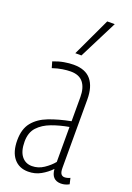

<svg xmlns="http://www.w3.org/2000/svg" viewBox="-153 -846 627 913"><g transform="rotate(20 160.5 -390.0)"><path d="M15 -113Q15 -170 42 -203.5Q69 -237 117 -255.5Q165 -274 227 -286V-408Q227 -455 206.5 -481Q186 -507 143 -507Q125 -507 102 -503.5Q79 -500 52 -491L43 -522Q71 -533 97 -537.5Q123 -542 145 -542Q205 -542 233.5 -507.5Q262 -473 262 -409V-64Q262 -41 268.5 -32.5Q275 -24 286 -24Q299 -24 314 -31L321 -1Q301 10 280 10Q232 10 228 -45Q206 -22 177.5 -6Q149 10 114 10Q68 10 41.5 -22Q15 -54 15 -113ZM50 -119Q50 -71 69.5 -46Q89 -21 122 -21Q154 -21 181.5 -39.5Q209 -58 227 -80V-257Q181 -249 140.5 -234Q100 -219 75 -192Q50 -165 50 -119ZM133 -596 224 -790H262L164 -596Z"/></g></svg>

Font: Georama Condensed ExtraLight
Style: Regular
Weight: 200
Width: 3
Designer: Jean-Baptiste Levee
Foundry: Production Type
Version: Version 1.000